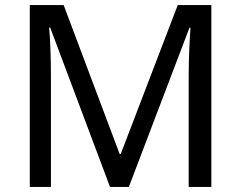

<svg xmlns="http://www.w3.org/2000/svg" viewBox="-20 -734 947 754"><path d="M412 0H486L724 -625H728C725 -582 721 -508 721 -439V0H810V-714H678L454 -129H450L230 -714H97V0H180V-433C180 -509 177 -585 173 -626H177Z"/></svg>

Font: Noto Sans Arabic
Style: Regular
Weight: 400
Designer: Monotype Design Team, Nadine Chahine, Nizar Qandah and Khaled Hosny
Foundry: Monotype Imaging Inc.
Version: Version 2.012